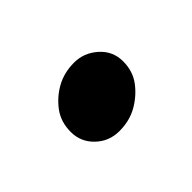

<svg xmlns="http://www.w3.org/2000/svg" viewBox="-49 -593 448 448"><g transform="rotate(45 175.0 -369.5)"><path d="M84 -388.2Q84 -420.4 106.4 -445.8Q128.9 -471.2 163.1 -471.2Q195.3 -471.2 218.8 -453.6Q242.2 -436 257.1 -409.9Q272 -383.8 272 -349.9Q272 -315.9 249 -292Q226.1 -268.1 193.1 -268.1Q160.2 -268.1 136.5 -285.6Q112.8 -303.2 98.4 -329.1Q84 -355 84 -388.2Z"/></g></svg>

Font: LXGW WenKai Screen R
Style: Regular
Weight: 400
Designer: Fontworks Inc.
Version: Version 1.235;May 31, 2022